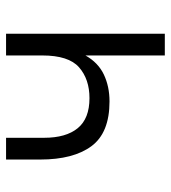

<svg xmlns="http://www.w3.org/2000/svg" viewBox="14 -564 551 618"><g transform="rotate(-90 289.0 -255.5)"><path d="M419 0V-255.5Q396 -214.5 357.5 -196.2Q319 -178 271 -178Q170 -178 127 -236.2Q84 -294.5 84 -401V-511H154V-388.5Q154 -318 185 -280.2Q216 -242.5 281.5 -242.5Q342.5 -242.5 380.8 -276Q419 -309.5 419 -394.5V-511H489V0Z"/></g></svg>

Font: Overpass Light
Style: Regular
Weight: 300
Designer: Delve Withrington, Dave Bailey, Thomas Jockin
Foundry: Delve Fonts LLC
Version: Version 4.000; ttfautohint (v1.8.3)